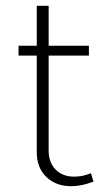

<svg xmlns="http://www.w3.org/2000/svg" viewBox="-20 -639 374 663"><path d="M226 4Q173 4 140 -28Q107 -60 107 -112V-447H44V-481H107V-619H148V-481H287V-447H148V-119Q148 -78 172 -53.5Q196 -29 236 -29Q266 -29 294 -41L303 -12Q262 4 226 4Z"/></svg>

Font: Cantarell Light
Style: Regular
Weight: 300
Designer: Dave Crossland, Nikolaus Waxweiler, Florian Fecher, Jacques Le Bailly, Eben Sorkin, Alexei Vanyashin, Alexios Zavras, Em
Version: Version 0.303